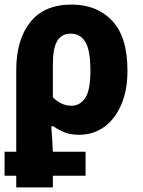

<svg xmlns="http://www.w3.org/2000/svg" viewBox="-21 -579 623 839"><path d="M-1 189V84H50V-274Q50 -405 111 -482Q172 -559 292 -559Q403 -559 469.5 -488Q536 -417 536 -270Q536 -185 509 -122Q482 -59 434.5 -24.5Q387 10 324 10Q289 10 262 -0.5Q235 -11 212 -27H203Q205 -3 207 27Q209 57 210 84H353V189H210V240H50V189ZM291 -117Q329 -117 351.5 -151Q374 -185 374 -269Q374 -361 351.5 -396.5Q329 -432 288 -432Q248 -432 229 -400Q210 -368 210 -297V-154Q226 -137 247 -127Q268 -117 291 -117Z"/></svg>

Font: Noto Sans SemiCondensed ExtraBold
Style: Regular
Weight: 800
Width: 4
Designer: Monotype Design Team
Foundry: Monotype Imaging Inc.
Version: Version 2.013; ttfautohint (v1.8.4.7-5d5b)